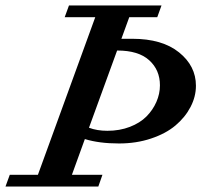

<svg xmlns="http://www.w3.org/2000/svg" viewBox="-68 -683 737 703"><path d="M-47.9 0 -32.2 -43H70.8L280.8 -620.1H168.9L184.6 -663.1H523.4L507.8 -620.1H405.3L376.5 -541H416.5Q525.9 -541 587.6 -491.2Q649.4 -441.4 649.4 -369.1Q649.4 -329.1 629.6 -291.3Q609.9 -253.4 574.5 -223.6Q539.1 -193.8 485.1 -175.8Q431.2 -157.7 367.7 -157.7Q295.4 -157.7 242.7 -173.8L195.3 -43H307.1L292 0ZM361.8 -498H360.8L257.8 -215.3Q287.1 -204.1 325.2 -204.1Q370.1 -204.1 407.5 -218.5Q444.8 -232.9 468.3 -256.6Q491.7 -280.3 504.6 -309.8Q517.6 -339.4 517.6 -370.6Q517.6 -426.8 478.3 -462.4Q439 -498 361.8 -498Z"/></svg>

Font: Elstob 6pt SemiBold
Style: Italic
Weight: 600
Italic angle: -20°
Designer: Peter S. Baker
Version: Version 1.015